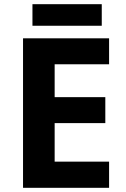

<svg xmlns="http://www.w3.org/2000/svg" viewBox="-20 -897 600 917"><path d="M501 0H90V-714H501V-590H241V-433H483V-309H241V-125H501ZM466 -877V-774H135V-877Z"/></svg>

Font: Noto Sans Ol Chiki
Style: Bold
Weight: 700
Designer: Monotype Design Team, Lewis McGuffie
Foundry: Monotype Imaging Inc.
Version: Version 2.003; ttfautohint (v1.8.4.7-5d5b)